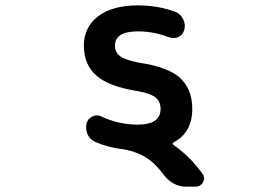

<svg xmlns="http://www.w3.org/2000/svg" viewBox="-20 -578 1040 728"><path d="M686.5 129.9Q633.8 129.9 597.7 81.1Q573.2 47.9 546.9 28.3Q505.9 -2 449.2 -11.7Q393.6 -17.6 340.8 -40Q321.3 -48.8 311.5 -69.3Q306.6 -81.1 306.6 -94.7Q306.6 -102.5 308.6 -111.3Q313.5 -128.9 331.1 -136.7Q338.9 -140.6 347.7 -140.6Q356.4 -140.6 365.2 -135.7Q431.6 -105.5 502 -105.5Q588.9 -105.5 588.9 -165Q588.9 -192.4 570.3 -208Q549.8 -224.6 497.1 -233.4Q393.6 -250 345.7 -291Q297.9 -333 297.9 -405.3Q297.9 -474.6 352.5 -516.6Q407.2 -557.6 502.9 -557.6Q578.1 -557.6 644.5 -533.2Q665 -525.4 673.8 -505.9Q680.7 -493.2 680.7 -479.5Q680.7 -472.7 678.7 -464.8Q673.8 -446.3 656.2 -437.5Q647.5 -433.6 637.7 -433.6Q629.9 -433.6 621.1 -436.5Q563.5 -459 502.9 -459Q416 -459 416 -405.3Q416 -378.9 435.5 -365.2Q456.1 -349.6 509.8 -339.8Q616.2 -324.2 662.1 -283.2Q709 -240.2 709 -165Q709 -75.2 636.7 -37.1Q634.8 -36.1 634.8 -33.7Q634.8 -31.2 636.7 -29.3Q700.2 14.6 748 81.1Q753.9 88.9 753.9 97.7Q753.9 105.5 750 113.3Q740.2 129.9 720.7 129.9Z"/></svg>

Font: Rounded Mgen+ 1mn medium
Style: Regular
Weight: 500
Designer: [Source Han Sans]
Ryoko NISHIZUKA  (kana & ideographs); Paul D. Hunt (Latin, Greek & Cyrillic); Wenlong ZHANG  (bopomofo
Version: Version 1.059.20150602